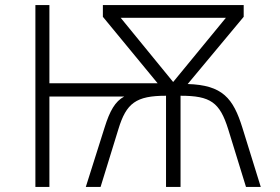

<svg xmlns="http://www.w3.org/2000/svg" viewBox="-20 -734 1100 754"><path d="M119 0H174V-355H468C432 -336 411 -298 391 -234L317 0H375L445 -227C476 -329 514 -358 632 -358V0H689V-358C807 -358 843 -332 876 -227L946 0H1004L932 -232C896 -348 854 -400 717 -404L937 -668V-714H384V-668L599 -407H174V-714H119ZM660 -412 454 -664H867Z"/></svg>

Font: Noto Sans Mono Condensed Light
Style: Regular
Weight: 300
Width: 3
Designer: Monotype Design Team
Foundry: Monotype Imaging Inc.
Version: Version 2.014